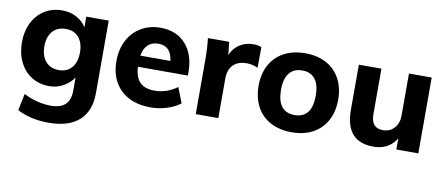

<svg xmlns="http://www.w3.org/2000/svg" viewBox="-67 -780 2927 1264"><g transform="rotate(10 1397.0 -148.0)"><path d="M574 -507V-23Q574 98 504 161Q434 224 300 224Q179 224 90 177L113 65Q205 111 295 111Q360 111 392 80.5Q424 50 424 -12V-100Q400 -63 357 -38.5Q314 -14 262 -14Q196 -14 145 -45.5Q94 -77 65 -134.5Q36 -192 36 -267Q36 -342 65 -399.5Q94 -457 145 -488.5Q196 -520 262 -520Q315 -520 358 -497Q401 -474 424 -435V-507ZM424 -267Q424 -331 393 -367.5Q362 -404 306 -404Q250 -404 218 -367.5Q186 -331 186 -267Q186 -203 218 -166Q250 -129 306 -129Q361 -129 392.5 -165.5Q424 -202 424 -267Z M1150 -241H816Q820 -170 853 -137.5Q886 -105 951 -105Q990 -105 1029 -118Q1068 -131 1101 -156L1141 -54Q1105 -25 1051.5 -8.5Q998 8 944 8Q816 8 743 -62.5Q670 -133 670 -255Q670 -332 701.5 -392.5Q733 -453 790 -486.5Q847 -520 919 -520Q1026 -520 1088 -450.5Q1150 -381 1150 -263ZM819 -316H1020Q1008 -414 923 -414Q880 -414 853.5 -389Q827 -364 819 -316Z M1594 -509 1593 -371Q1556 -388 1519 -388Q1459 -388 1427.5 -355.5Q1396 -323 1396 -265V0H1245V-362Q1245 -443 1237 -507H1379L1389 -420Q1408 -468 1448.5 -493.5Q1489 -519 1540 -519Q1572 -519 1594 -509Z M1620 -256Q1620 -336 1652.5 -396Q1685 -456 1745.5 -488Q1806 -520 1887 -520Q1967 -520 2027 -488Q2087 -456 2119.5 -396Q2152 -336 2152 -256Q2152 -176 2119.5 -116Q2087 -56 2027 -24Q1967 8 1887 8Q1806 8 1745.5 -24Q1685 -56 1652.5 -116Q1620 -176 1620 -256ZM2002 -256Q2002 -330 1972.5 -367.5Q1943 -405 1887 -405Q1830 -405 1800 -367.5Q1770 -330 1770 -256Q1770 -107 1887 -107Q1943 -107 1972.5 -144Q2002 -181 2002 -256Z M2733 -507V0H2586V-74Q2562 -34 2523 -13Q2484 8 2435 8Q2340 8 2293 -45Q2246 -98 2246 -205V-507H2397V-202Q2397 -110 2476 -110Q2523 -110 2552 -142Q2581 -174 2581 -226V-507Z"/></g></svg>

Font: Muli ExtraBold
Style: Regular
Weight: 800
Designer: Vernon Adams
Foundry: Vernon Adams
Version: Version 2.000